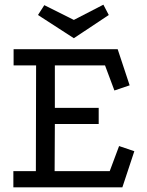

<svg xmlns="http://www.w3.org/2000/svg" viewBox="-20 -799 627 819"><path d="M38 -589H482L533 -435L468 -413L428 -520H214V-339H401V-270H214L213 -69H448L488 -176L553 -154L502 0H37V-69H133L134 -520H38ZM295 -636 142 -735 169 -777 295 -714 421 -779 444 -735Z"/></svg>

Font: Podkova
Style: Regular
Weight: 400
Designer: Ilya Yudin
Foundry: Cyreal (www.cyreal.org)
Version: Version 2.103